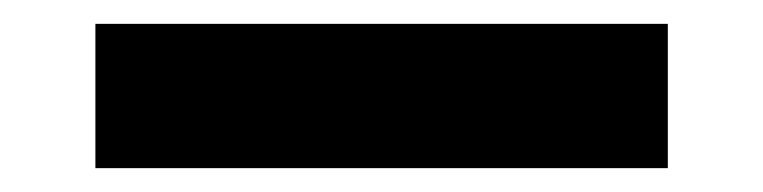

<svg xmlns="http://www.w3.org/2000/svg" viewBox="-20 51 640 161"><path d="M60 192V71H540V192Z"/></svg>

Font: iA Writer Quattro V
Style: Regular
Weight: 400
Designer: Mike Abbink, Paul van der Laan, Pieter van Rosmalen, Oliver Reichenstein
Foundry: Information Architects Inc.
Version: Version 2.000